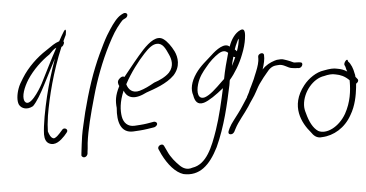

<svg xmlns="http://www.w3.org/2000/svg" viewBox="-59 -809 2260 1186"><g transform="rotate(5 1070.5 -216.0)"><path d="M56 -175C49 -136 52 -96 66 -75C84 -51 121 -46 154 -73C175 -102 194 -156 211 -210C229 -265 245 -323 263 -378C249 -296 240 -219 235 -143C230 -60 228 38 237 96C242 124 254 141 271 147C312 161 342 124 362 94L375 72C389 49 354 37 345 59L332 80C324 93 316 103 307 110C303 114 296 115 290 112C280 109 270 96 259 75C255 51 252 19 251 -21C250 -140 261 -296 297 -453C302 -455 307 -461 309 -471C312 -480 310 -485 306 -488C311 -505 313 -518 317 -529C318 -559 313 -572 303 -549C298 -538 286 -504 280 -486C279 -485 279 -485 278 -485C254 -473 237 -454 204 -422C156 -378 105 -311 77 -240C67 -216 59 -194 56 -175ZM111 -234C138 -298 184 -359 227 -400C241 -420 251 -437 266 -445C242 -375 218 -291 195 -216C181 -173 133 -55 98 -100C80 -128 91 -185 111 -234Z M516 -346C492 -235 477 -79 474 16C471 66 472 105 474 134C475 163 476 181 477 189L478 202C478 207 481 210 485 212C498 220 514 208 515 191L514 179C514 170 513 152 510 124C506 43 514 -57 525 -163C535 -270 557 -387 589 -491C609 -555 622 -589 647 -632C654 -644 659 -652 665 -656L677 -665C681 -668 684 -673 685 -678C688 -689 681 -696 671 -696C666 -696 662 -694 658 -691L646 -682C623 -663 604 -625 588 -588C578 -566 566 -535 554 -494C542 -453 528 -404 516 -346Z M670 -287C657 -270 666 -253 674 -243L673 -240C656 -183 658 -149 670 -107C677 -19 710 45 784 29C806 24 841 16 870 6L911 -8C916 -10 920 -14 923 -18C935 -34 920 -45 906 -42L864 -27C838 -18 810 -12 790 -7C748 3 719 -20 706 -56C693 -93 686 -145 703 -217C714 -198 730 -185 753 -182C784 -178 818 -198 845 -218C893 -245 963 -282 1002 -338C1039 -397 1020 -452 996 -486C974 -516 945 -544 921 -555C878 -576 837 -532 802 -479C773 -434 736 -366 701 -302C687 -308 676 -296 670 -287ZM716 -258C740 -332 779 -407 811 -456C834 -492 856 -518 882 -523C919 -531 940 -497 964 -462C981 -437 1000 -396 972 -352C953 -324 919 -300 887 -283C857 -258 831 -239 802 -225C760 -205 730 -227 716 -258Z M947 112C946 117 947 121 949 124L970 155C1013 213 1065 257 1116 264C1217 268 1271 197 1306 81C1341 -52 1347 -191 1351 -306V-321C1351 -326 1350 -333 1351 -340C1377 -383 1401 -445 1412 -503C1420 -539 1423 -576 1422 -600C1421 -625 1420 -674 1388 -652C1358 -632 1339 -590 1332 -545C1298 -568 1252 -520 1224 -482C1200 -450 1163 -411 1141 -362C1116 -307 1115 -260 1134 -226C1146 -191 1166 -168 1204 -186C1234 -201 1274 -241 1313 -286C1310 -209 1305 -106 1292 -24C1275 83 1253 192 1168 220C1136 238 1108 227 1088 213C1063 196 1028 169 1003 131L981 100C979 97 974 94 969 94C960 94 949 102 947 112ZM1158 -297C1163 -342 1182 -377 1199 -406C1218 -442 1244 -475 1268 -497C1291 -517 1308 -518 1326 -506C1321 -460 1315 -392 1315 -343L1303 -327C1267 -277 1238 -237 1207 -220C1167 -201 1152 -244 1158 -297ZM1374 -573C1376 -583 1379 -592 1384 -599C1385 -576 1385 -553 1379 -520C1375 -523 1371 -528 1365 -530C1367 -545 1370 -560 1374 -573ZM1360 -485C1364 -483 1368 -483 1372 -484C1368 -466 1363 -447 1356 -427C1357 -448 1358 -468 1360 -485Z M1371 -25C1369 -15 1372 -6 1382 -6C1394 -6 1401 -12 1406 -23L1412 -42C1427 -91 1458 -138 1479 -187C1491 -219 1509 -251 1518 -281C1525 -303 1533 -327 1543 -345L1557 -373L1574 -403C1589 -433 1605 -448 1627 -454L1638 -457C1674 -469 1700 -443 1731 -447C1740 -447 1755 -448 1762 -450H1769C1792 -454 1797 -491 1773 -486H1767C1757 -484 1748 -484 1738 -482C1734 -482 1731 -483 1727 -484L1712 -488C1705 -490 1699 -491 1692 -492L1672 -495C1659 -498 1642 -492 1629 -489L1616 -483C1590 -469 1567 -453 1547 -422C1552 -457 1554 -487 1548 -511C1544 -534 1508 -517 1513 -497C1514 -488 1516 -485 1516 -473C1517 -446 1510 -413 1502 -379C1499 -365 1497 -352 1493 -341C1489 -322 1483 -308 1479 -292L1475 -274C1473 -266 1470 -257 1467 -249C1466 -247 1465 -245 1466 -243C1451 -209 1438 -174 1421 -141C1406 -109 1385 -76 1376 -45Z M1812 -348C1738 -211 1817 -112 1878 -62C1895 -44 1918 -27 1950 -38C2020 -53 2084 -107 2112 -189C2135 -249 2135 -314 2132 -361L2130 -385C2140 -393 2145 -406 2137 -414L2122 -427C2121 -435 2118 -442 2115 -448C2106 -474 2088 -505 2069 -517L2066 -524C2060 -538 2042 -507 2048 -494L2053 -487C2057 -482 2061 -466 2069 -455C2048 -464 2030 -467 2008 -467C1982 -469 1958 -462 1924 -449C1879 -435 1836 -393 1812 -348ZM1821 -226C1812 -306 1863 -394 1929 -415C1953 -426 1977 -433 1999 -431C2029 -431 2056 -425 2088 -403L2090 -393C2099 -339 2104 -269 2078 -194C2047 -108 1974 -57 1922 -74C1888 -89 1860 -126 1837 -177C1829 -192 1823 -208 1821 -226Z"/></g></svg>

Font: Stray Cat
Style: UltCnObl
Weight: 400
Version: Version 1.0